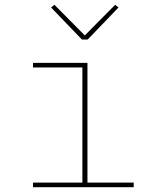

<svg xmlns="http://www.w3.org/2000/svg" viewBox="-20 -777 640 797"><path d="M117 -19H322V-497H117V-516H343V-19H535V0H117ZM320 -613 192 -746 206 -757 332 -630 458 -757 472 -746 344 -613Z"/></svg>

Font: IBM Plex Mono Thin
Style: Regular
Weight: 100
Monospace: yes
Designer: Mike Abbink, Paul van der Laan, Pieter van Rosmalen
Foundry: Bold Monday
Version: Version 2.3